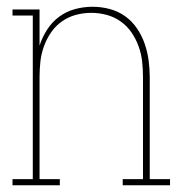

<svg xmlns="http://www.w3.org/2000/svg" viewBox="-20 -548 540 568"><path d="M17 0V-18H77V-502H17V-520H97V-413Q105 -438 119.5 -460.5Q134 -483 155 -498.5Q176 -514 201.5 -521Q227 -528 254 -528Q279 -528 304 -521.5Q329 -515 349.5 -500.5Q370 -486 384.5 -465Q399 -444 407.5 -420Q416 -396 419.5 -370.5Q423 -345 423 -320V-18H483V0H343V-18H403V-320Q403 -343 400.5 -366Q398 -389 390 -411Q382 -433 369 -452Q356 -471 337 -484.5Q318 -498 295.5 -504Q273 -510 250 -510Q227 -510 204.5 -504Q182 -498 163 -484.5Q144 -471 131 -452Q118 -433 110 -411Q102 -389 99.5 -366Q97 -343 97 -320V-18H157V0Z"/></svg>

Font: Iosevka Curly Slab Thin
Style: Regular
Weight: 100
Monospace: yes
Designer: Belleve Invis
Foundry: Belleve Invis
Version: Version 22.1.2; ttfautohint (v1.8.4)